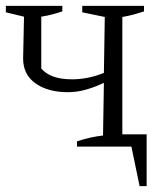

<svg xmlns="http://www.w3.org/2000/svg" viewBox="-34 -501 553 656"><path d="M198 -186Q130 -186 87.5 -216Q45 -246 45 -301L48 -444L-14 -459V-481H179V-462Q161 -456 143.5 -451.5Q126 -447 107 -444V-267Q138 -230 212 -230Q267 -230 321 -252L324 -443L247 -459V-481H458V-462Q439 -456 423 -451.5Q407 -447 384 -443V-42H467V135H443L415 0H229V-18Q249 -25 273.5 -30.5Q298 -36 318 -38L321 -218Q292 -204 260.5 -195Q229 -186 198 -186Z"/></svg>

Font: Piazzolla Light
Style: Regular
Weight: 300
Designer: Juan Pablo del Peral
Foundry: Huerta Tipografica
Version: Version 1.330